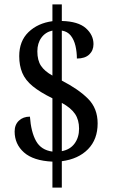

<svg xmlns="http://www.w3.org/2000/svg" viewBox="-20 -780 520 879"><path d="M220 -40Q133 -44 90 -82Q47 -120 47 -178Q47 -209 66.5 -227.5Q86 -246 117 -246Q122 -176 145 -134.5Q168 -93 220 -86V-330Q163 -358 129.5 -385.5Q96 -413 82 -446.5Q68 -480 68 -523Q68 -592 110.5 -633Q153 -674 220 -683V-760H263V-684Q338 -682 373 -651Q408 -620 408 -578Q408 -549 388.5 -530.5Q369 -512 332 -512Q332 -542 325.5 -570Q319 -598 304 -617Q289 -636 263 -640V-411Q339 -372 383 -328Q427 -284 427 -215Q427 -142 383 -97Q339 -52 263 -42V79H220ZM220 -640Q188 -633 169.5 -607.5Q151 -582 151 -545Q151 -504 167.5 -479Q184 -454 220 -434ZM263 -88Q301 -95 321.5 -123Q342 -151 342 -191Q342 -231 323.5 -258.5Q305 -286 263 -309Z"/></svg>

Font: Noto Serif Tamil Condensed Medium
Style: Italic
Weight: 500
Width: 3
Italic angle: -12°
Designer: Indian Type Foundry, Tom Grace, and the Monotype Design Team
Foundry: Monotype Imaging Inc.
Version: Version 2.003; ttfautohint (v1.8.4.7-5d5b)